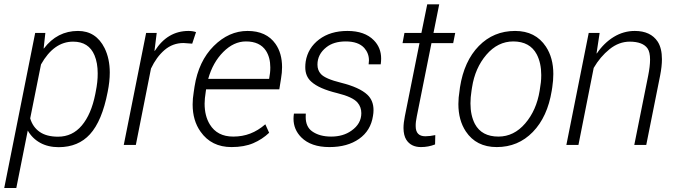

<svg xmlns="http://www.w3.org/2000/svg" viewBox="-29 -684 3184 906"><path d="M48 203H-9L137 -528.5H185L177 -456L178 -455Q241 -538 339 -538Q424 -538 464.5 -457Q489 -407 489 -341.5Q489 -299 479 -250Q452.5 -113 395.5 -50.5Q340.5 10 248.5 10.5Q198 10.5 160.8 -10Q123.5 -30.5 102 -68ZM245 -39Q312.5 -39 357 -91.8Q401.5 -144.5 420.5 -239.5L422.5 -250Q432.5 -298.5 432 -338Q432 -387 417 -423Q390 -487.5 316 -487.5Q225 -487.5 164.5 -380L113.5 -125.5Q125.5 -84.5 158 -61.8Q190.5 -39 245 -39Z M612 0H555L660.5 -528.5H710.5L700 -444.5L701.5 -444Q761.5 -538 860.5 -538Q880 -538 896 -532.5L878 -478L837 -481Q786 -481 747.5 -448Q709 -415 683.5 -360.5Z M1063.5 10Q968.5 10 917.5 -62.5Q880 -115 880 -191Q880 -218.5 885 -248.5L889 -275.5Q908 -395.5 979.5 -466.8Q1051 -538 1139 -538Q1228 -538 1271 -477Q1302 -433 1302 -367Q1302 -341.5 1297 -312.5L1289 -262.5H943.5L942 -252Q936.5 -217.5 936.5 -195Q936.5 -137 961 -97Q996 -39.5 1071.5 -39.5Q1115 -39.5 1152 -53.8Q1189 -68 1223 -97.5L1241 -57.5Q1208.5 -26.5 1165.8 -8.2Q1123 10 1063.5 10ZM1241 -312Q1244 -329 1245.2 -340.2Q1246.5 -351.5 1246.5 -366Q1246.5 -412.5 1226 -444.5Q1197 -488.5 1131.5 -488.5Q1074 -488.5 1024.5 -438.8Q975 -389 953.5 -312Z M1525.5 10Q1438.5 10 1392.5 -36Q1356 -73 1356 -123.5Q1356 -135 1358 -148H1414L1413.5 -132Q1413.5 -86 1443.5 -64.5Q1478.5 -39.5 1533.5 -39.5Q1590.5 -39.5 1629.5 -67.5Q1676 -100 1676 -150Q1676 -179 1658 -200Q1635.5 -226.5 1562.5 -244.5Q1476 -265.5 1440 -298.5Q1411 -324 1411.5 -368Q1411.5 -380 1413.5 -394Q1424 -458 1477 -498Q1530 -538 1610.5 -538Q1692 -538 1735 -494Q1769.5 -459 1769.5 -407.5Q1769.5 -394.5 1767.5 -380.5H1710.5Q1712 -390.5 1712 -399Q1712 -432.5 1690 -457.5Q1662 -488.5 1602.5 -488.5Q1545.5 -488.5 1511 -461Q1469 -428 1469 -379Q1469 -352.5 1485 -335Q1505.5 -312 1580.5 -293.5Q1667 -272 1704.5 -237Q1734 -209 1733.5 -163.5Q1733.5 -151 1731 -137Q1720.5 -67.5 1665.5 -28.8Q1610.5 10 1525.5 10Z M1957.5 10Q1910 10 1888 -25Q1875.5 -45 1875 -79.5Q1875 -104 1881.5 -136L1950.5 -480.5H1870.5L1879.5 -528.5H1959.5L1987 -663.5H2043.5L2016.5 -528.5H2119L2109.5 -480.5H2007L1938 -136Q1932 -107.5 1932.5 -89Q1932.5 -41 1978 -41Q1999.5 -41 2025 -46.5L2024 -2.5Q1992.5 10 1957.5 10Z M2315 10Q2218 10 2169 -64Q2134 -117 2134 -193Q2134 -223 2139.5 -256L2141.5 -272Q2161 -396 2230.5 -467Q2300 -538 2401.5 -538Q2498 -538 2547 -464Q2582 -411 2582 -335Q2582 -305 2577 -272L2574.5 -256Q2554.5 -132.5 2485.2 -61.2Q2416 10 2315 10ZM2323 -39.5Q2396 -39.5 2449.2 -101.5Q2502.5 -163.5 2517.5 -256Q2521.5 -280 2523.2 -295.2Q2525 -310.5 2525 -330Q2525 -387 2503.5 -428Q2471.5 -488 2393.5 -488.5Q2320 -488.5 2266.2 -425.8Q2212.5 -363 2198.5 -272L2196 -256Q2191 -224.5 2191 -196Q2191 -139.5 2212 -99Q2244 -39.5 2323 -39.5Z M3020.5 0H2964L3029.5 -326.5Q3038.5 -371.5 3038.5 -402.5Q3038.5 -438.5 3026.5 -455.5Q3004.5 -487 2943 -487.5Q2891.5 -487.5 2847.2 -451.8Q2803 -416 2772.5 -363.5L2700.5 0H2643.5L2749 -528.5H2800.5L2786 -432.5L2787.5 -432Q2821 -481.5 2867.2 -509.8Q2913.5 -538 2966.5 -538Q3041 -538 3074.5 -487.5Q3094.5 -456.5 3094.5 -404.5Q3094.5 -371 3086 -327.5Z"/></svg>

Font: Roberto Sans Light
Style: Italic
Weight: 300
Italic angle: -11°
Designer: Google
Version: Version 1.00;June 11, 2020;FontCreator 12.0.0.2522 64-bit; t